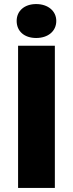

<svg xmlns="http://www.w3.org/2000/svg" viewBox="-20 -925 359 945"><path d="M158 -738C216 -738 257 -771 257 -822C257 -871 216 -905 158 -905C100 -905 62 -871 62 -822C62 -771 100 -738 158 -738ZM69 0H250V-700H69Z"/></svg>

Font: Fixel Display ExtraBold
Style: Regular
Weight: 800
Designer: AlfaBravo + MacPaw
Foundry: Kyrylo Tkachov, Marchela Mozhyna, Serhii Makarenko, Maria Weinstein, Zakhar Kryvoshyya
Version: Version 1.211